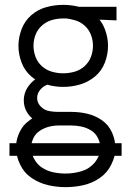

<svg xmlns="http://www.w3.org/2000/svg" viewBox="-20 -558 540 791"><path d="M250 213Q213 213 177 204.5Q141 196 110 175Q79 154 63 120Q54 102 50 84H19V32H47Q50 9 60 -12Q73 -42 100 -61Q106 -66 113 -70Q100 -81 91 -96Q78 -118 78 -144Q78 -177 98 -204Q110 -220 125 -231Q117 -236 109 -243Q82 -266 69 -300Q56 -334 56 -369Q56 -404 69 -438Q82 -472 109 -495.5Q136 -519 170.5 -528.5Q205 -538 240 -538Q271 -538 301 -531L304 -530H460V-474L390 -477Q404 -459 412 -438Q425 -404 425 -369Q425 -334 412 -300Q399 -266 371.5 -243Q344 -220 310 -210Q276 -200 240 -200Q207 -200 175 -209Q158 -203 145.5 -188Q133 -173 133 -154Q133 -134 148.5 -118.5Q164 -103 185 -100Q202 -97 220 -97H226H274Q307 -97 339.5 -89.5Q372 -82 399.5 -63Q427 -44 441 -13Q451 9 454 32H481V84H452Q447 103 438 121Q421 155 390 176Q359 197 323 205Q287 213 250 213ZM250 157Q283 157 315.5 147.5Q348 138 371 111Q381 98 387 84H115Q117 91 121 97Q133 120 154.5 133.5Q176 147 200.5 152Q225 157 250 157ZM110 32H391Q389 21 383 10Q374 -9 355.5 -20.5Q337 -32 316 -36.5Q295 -41 274 -41H226H223H221Q201 -41 182 -36Q162 -31 144.5 -19.5Q127 -8 118 10Q113 21 110 32ZM225 -41H221H223ZM240 -256Q264 -256 287 -262.5Q310 -269 328 -285Q346 -301 354.5 -323.5Q363 -346 363 -369.5Q363 -393 354.5 -415Q346 -437 328 -453Q310 -469 287 -475Q270 -480 253 -482H240Q217 -482 194 -475.5Q171 -469 153 -453Q135 -437 126.5 -415Q118 -393 118 -369.5Q118 -346 126.5 -323.5Q135 -301 153 -285Q171 -269 194 -262.5Q217 -256 240 -256Z"/></svg>

Font: Iosevka SS01 Light
Style: Regular
Weight: 300
Monospace: yes
Designer: Belleve Invis
Foundry: Belleve Invis
Version: 2.3.3; ttfautohint (v1.8.3)